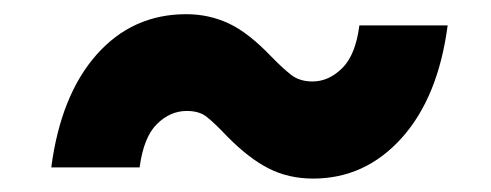

<svg xmlns="http://www.w3.org/2000/svg" viewBox="-20 -432 706 276"><path d="M53.7 -191.4Q67.4 -295.4 118.9 -353.5Q170.4 -411.6 247.6 -411.6Q280.3 -411.6 308.6 -398.4Q336.9 -385.3 370.1 -350.6Q386.2 -334 398.4 -324.5Q410.6 -314.9 429.2 -314.9Q452.6 -314.9 471.9 -334Q491.2 -353 496.6 -395.5H623.5Q609.9 -292 557.4 -233.6Q504.9 -175.3 430.2 -175.3Q395 -175.3 366.5 -189.7Q337.9 -204.1 306.2 -236.3Q288.1 -255.4 277.3 -263.9Q266.6 -272.5 248.5 -272.5Q224.6 -272.5 205.6 -253.7Q186.5 -234.9 180.7 -191.4Z"/></svg>

Font: Inter Display ExtraBold
Style: Italic
Weight: 800
Italic angle: -9.39999°
Designer: Rasmus Andersson
Foundry: rsms
Version: Version 4.000;git-a52131595